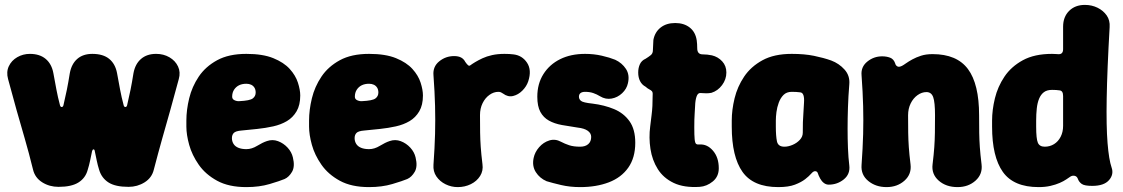

<svg xmlns="http://www.w3.org/2000/svg" viewBox="-20 -742 4586 784"><path d="M219 21Q182 21 152.5 2.5Q123 -16 115 -49Q98 -118 81 -176.5Q64 -235 47.5 -293Q31 -351 13 -419Q5 -448 16 -471.5Q27 -495 50.5 -508.5Q74 -522 102 -522Q142 -522 166.5 -501.5Q191 -481 198 -443Q205 -405 210.5 -375.5Q216 -346 225 -312Q227 -305 232 -305Q237 -305 239 -312Q247 -346 253 -375.5Q259 -405 265 -443Q272 -481 295.5 -501.5Q319 -522 357 -522Q401 -522 426 -501.5Q451 -481 458 -443Q465 -405 470.5 -375.5Q476 -346 485 -312Q487 -305 492 -305Q497 -305 499 -312Q507 -346 513 -375.5Q519 -405 525 -443Q532 -481 556 -501.5Q580 -522 617 -522H618Q648 -522 672 -508Q696 -494 707 -470.5Q718 -447 710 -419Q692 -351 675.5 -293Q659 -235 642.5 -176.5Q626 -118 608 -49Q600 -16 570.5 2.5Q541 21 505 21Q451 21 423 3Q395 -15 385 -48Q379 -67 375 -86.5Q371 -106 367 -125Q366 -132 362 -132Q358 -132 356 -125Q352 -106 348 -86.5Q344 -67 338 -48Q329 -15 300.5 3Q272 21 219 21Z M986 22Q914 22 866.5 -4Q819 -30 791.5 -69.5Q764 -109 752.5 -150.5Q741 -192 741 -225V-250Q741 -293 752.5 -340.5Q764 -388 791.5 -429Q819 -470 866.5 -496Q914 -522 986 -522Q1053 -522 1096 -504.5Q1139 -487 1163 -460.5Q1187 -434 1196.5 -404.5Q1206 -375 1206 -352Q1206 -313 1191 -287.5Q1176 -262 1151.5 -247.5Q1127 -233 1095.5 -226Q1064 -219 1030.5 -215.5Q997 -212 966 -209Q942 -207 934.5 -199Q927 -191 927 -178Q927 -165 933.5 -154.5Q940 -144 953.5 -138.5Q967 -133 986 -133Q1008 -133 1030 -146.5Q1052 -160 1070 -166Q1093 -174 1115.5 -165.5Q1138 -157 1154.5 -139Q1171 -121 1176 -99Q1185 -62 1172.5 -40.5Q1160 -19 1142 -11Q1123 -3 1081 9.5Q1039 22 986 22ZM958 -329Q1000 -331 1012 -340Q1024 -349 1024 -364Q1024 -376 1019 -384Q1014 -392 1005.5 -396Q997 -400 986 -400Q969 -400 956.5 -394Q944 -388 936 -376Q928 -364 928 -347Q928 -337 938 -332.5Q948 -328 958 -329Z M1487 22Q1415 22 1367.5 -4Q1320 -30 1292.5 -69.5Q1265 -109 1253.5 -150.5Q1242 -192 1242 -225V-250Q1242 -293 1253.5 -340.5Q1265 -388 1292.5 -429Q1320 -470 1367.5 -496Q1415 -522 1487 -522Q1554 -522 1597 -504.5Q1640 -487 1664 -460.5Q1688 -434 1697.5 -404.5Q1707 -375 1707 -352Q1707 -313 1692 -287.5Q1677 -262 1652.5 -247.5Q1628 -233 1596.5 -226Q1565 -219 1531.5 -215.5Q1498 -212 1467 -209Q1443 -207 1435.5 -199Q1428 -191 1428 -178Q1428 -165 1434.5 -154.5Q1441 -144 1454.5 -138.5Q1468 -133 1487 -133Q1509 -133 1531 -146.5Q1553 -160 1571 -166Q1594 -174 1616.5 -165.5Q1639 -157 1655.5 -139Q1672 -121 1677 -99Q1686 -62 1673.5 -40.5Q1661 -19 1643 -11Q1624 -3 1582 9.5Q1540 22 1487 22ZM1459 -329Q1501 -331 1513 -340Q1525 -349 1525 -364Q1525 -376 1520 -384Q1515 -392 1506.5 -396Q1498 -400 1487 -400Q1470 -400 1457.5 -394Q1445 -388 1437 -376Q1429 -364 1429 -347Q1429 -337 1439 -332.5Q1449 -328 1459 -329Z M1849 22Q1823 22 1799.5 10.5Q1776 -1 1762 -21.5Q1748 -42 1750 -69Q1755 -139 1756.5 -195.5Q1758 -252 1756.5 -309.5Q1755 -367 1750 -435Q1747 -470 1773.5 -491.5Q1800 -513 1834 -513Q1852 -513 1863 -507Q1874 -501 1880 -489Q1887 -479 1891.5 -475.5Q1896 -472 1900 -475Q1908 -481 1920.5 -488.5Q1933 -496 1950 -504Q1967 -512 1989.5 -517Q2012 -522 2040 -522Q2050 -522 2059.5 -521.5Q2069 -521 2076 -520Q2112 -516 2132 -486Q2152 -456 2137 -410Q2130 -389 2113 -372Q2096 -355 2075 -350Q2054 -345 2034 -360Q2030 -363 2025.5 -365Q2021 -367 2015 -367Q1996 -367 1978.5 -354.5Q1961 -342 1950.5 -320.5Q1940 -299 1940 -272Q1940 -230 1940.5 -200.5Q1941 -171 1943 -142Q1945 -113 1950 -72Q1954 -45 1940.5 -23.5Q1927 -2 1902.5 10Q1878 22 1849 22Z M2349 22Q2307 22 2271 13.5Q2235 5 2212 -2Q2184 -14 2168 -39Q2152 -64 2159 -97Q2164 -121 2181.5 -141Q2199 -161 2223 -168.5Q2247 -176 2271 -163Q2286 -155 2304 -149Q2322 -143 2349 -143Q2370 -143 2382 -153.5Q2394 -164 2394 -183Q2394 -198 2380 -208Q2366 -218 2339 -221Q2305 -226 2274.5 -231.5Q2244 -237 2221.5 -249.5Q2199 -262 2186.5 -285Q2174 -308 2174 -347Q2174 -400 2199 -439.5Q2224 -479 2267.5 -500.5Q2311 -522 2369 -522Q2405 -522 2437.5 -514.5Q2470 -507 2492 -498Q2520 -485 2536 -460.5Q2552 -436 2544 -402Q2539 -379 2520.5 -361.5Q2502 -344 2477.5 -339.5Q2453 -335 2430 -349Q2417 -357 2402.5 -362Q2388 -367 2369 -367Q2357 -367 2350.5 -362Q2344 -357 2344 -347Q2344 -337 2352.5 -330Q2361 -323 2399 -319Q2448 -313 2487.5 -296.5Q2527 -280 2550.5 -247Q2574 -214 2574 -159Q2574 -98 2545.5 -57.5Q2517 -17 2466 2.5Q2415 22 2349 22Z M2837 21Q2773 25 2731 5Q2689 -15 2666 -51.5Q2643 -88 2636 -134Q2629 -180 2635 -226Q2638 -252 2640.5 -271Q2643 -290 2644 -309.5Q2645 -329 2645 -354Q2646 -365 2642 -369.5Q2638 -374 2631.5 -377Q2625 -380 2616 -388Q2601 -396 2593.5 -411Q2586 -426 2586 -446Q2586 -465 2593 -480Q2600 -495 2616 -502Q2629 -510 2637.5 -517Q2646 -524 2646 -537Q2646 -546 2647 -558.5Q2648 -571 2648 -579Q2654 -611 2677.5 -629.5Q2701 -648 2737 -648Q2773 -648 2796.5 -629.5Q2820 -611 2825 -577Q2826 -570 2826.5 -561.5Q2827 -553 2827 -545Q2827 -520 2849 -520Q2858 -520 2868 -519Q2878 -518 2887 -516Q2912 -510 2929 -491.5Q2946 -473 2946 -446Q2946 -418 2928.5 -394.5Q2911 -371 2885 -363Q2875 -361 2864 -361Q2853 -361 2843 -362Q2832 -364 2826.5 -353Q2821 -342 2819 -321Q2818 -298 2816.5 -277.5Q2815 -257 2815 -222Q2815 -189 2816.5 -173.5Q2818 -158 2822.5 -154.5Q2827 -151 2837 -152Q2868 -154 2891.5 -126.5Q2915 -99 2915 -55Q2915 -21 2890.5 -1Q2866 19 2837 21Z M3158 22Q3056 22 3012 -40Q2968 -102 2968 -225V-250Q2968 -293 2979.5 -340.5Q2991 -388 3018.5 -429Q3046 -470 3093.5 -496Q3141 -522 3213 -522Q3265 -522 3304 -514Q3343 -506 3374 -495Q3406 -483 3428.5 -458Q3451 -433 3448 -398Q3444 -349 3442.5 -303.5Q3441 -258 3441 -216.5Q3441 -175 3442.5 -137Q3444 -99 3448 -66Q3452 -31 3425.5 -9.5Q3399 12 3364 12Q3353 12 3344 5Q3335 -2 3329 -13Q3322 -26 3319.5 -34.5Q3317 -43 3308 -43Q3301 -43 3292.5 -33Q3284 -23 3268 -10.5Q3252 2 3226 12Q3200 22 3158 22ZM3183 -143Q3199 -143 3216.5 -150.5Q3234 -158 3246 -171Q3258 -184 3258 -200Q3258 -225 3258.5 -243Q3259 -261 3260.5 -279Q3262 -297 3263 -322Q3266 -364 3247 -365Q3241 -366 3231.5 -366.5Q3222 -367 3213 -367Q3192 -367 3179.5 -354.5Q3167 -342 3160 -323Q3153 -304 3150.5 -284.5Q3148 -265 3148 -250V-225Q3148 -187 3152.5 -165Q3157 -143 3183 -143Z M3498 -435Q3495 -469 3521.5 -490.5Q3548 -512 3582 -512Q3600 -512 3614.5 -506.5Q3629 -501 3635 -484Q3637 -475 3644 -471Q3651 -467 3663 -473Q3669 -476 3679.5 -483.5Q3690 -491 3705.5 -499.5Q3721 -508 3741 -514.5Q3761 -521 3788 -521Q3887 -521 3932.5 -460Q3978 -399 3978 -271Q3978 -229 3978.5 -199.5Q3979 -170 3981 -141Q3983 -112 3988 -71Q3993 -31 3963.5 -4.5Q3934 22 3890 22Q3843 22 3813 -4.5Q3783 -31 3788 -71Q3793 -112 3795 -141Q3797 -170 3797.5 -199.5Q3798 -229 3798 -271Q3798 -325 3790.5 -345.5Q3783 -366 3763 -366Q3744 -366 3726.5 -353.5Q3709 -341 3698.5 -319.5Q3688 -298 3688 -271Q3688 -229 3688.5 -199.5Q3689 -170 3691 -141Q3693 -112 3698 -71Q3703 -31 3673.5 -4.5Q3644 22 3600 22Q3556 22 3525.5 -3Q3495 -28 3498 -68Q3503 -138 3504.5 -194.5Q3506 -251 3504.5 -308.5Q3503 -366 3498 -435Z M4221 22Q4119 22 4075 -40Q4031 -102 4031 -225V-250Q4031 -293 4042.5 -340.5Q4054 -388 4081.5 -429Q4109 -470 4156.5 -496Q4204 -522 4276 -522Q4283 -522 4288.5 -521.5Q4294 -521 4298 -521Q4321 -518 4321 -541V-633Q4321 -673 4345.5 -697.5Q4370 -722 4410 -722Q4438 -722 4461.5 -710.5Q4485 -699 4499 -679Q4513 -659 4511 -631Q4501 -456 4499 -341Q4497 -226 4502.5 -158Q4508 -90 4519 -58Q4529 -30 4508.5 -6.5Q4488 17 4440 17Q4408 17 4397 9Q4386 1 4382 -10Q4378 -22 4368.5 -24Q4359 -26 4351 -21Q4345 -17 4334 -9.5Q4323 -2 4307 5Q4291 12 4269.5 17Q4248 22 4221 22ZM4246 -143Q4267 -143 4284 -153.5Q4301 -164 4311 -183.5Q4321 -203 4321 -228V-350Q4321 -372 4306 -373Q4300 -374 4292.5 -374.5Q4285 -375 4276 -375Q4255 -375 4242.5 -365.5Q4230 -356 4223 -339Q4216 -322 4213.5 -299Q4211 -276 4211 -250V-225Q4211 -175 4218 -159Q4225 -143 4246 -143Z"/></svg>

Font: Winky Sans ExtraBold
Style: Regular
Weight: 800
Designer: Simon Atzbach
Foundry: typofactur
Version: Version 1.205